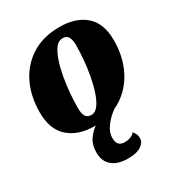

<svg xmlns="http://www.w3.org/2000/svg" viewBox="-186 -646 938 1020"><g transform="rotate(-30 282.5 -136.0)"><path d="M233 20Q134 20 75 -32Q16 -84 16 -188Q16 -287 53.5 -364Q91 -441 162 -485.5Q233 -530 333 -530Q433 -530 491 -479Q549 -428 549 -325Q549 -227 511 -149Q473 -71 402.5 -25.5Q332 20 233 20ZM248 -40Q272 -40 290.5 -65Q309 -90 322.5 -130.5Q336 -171 345 -219.5Q354 -268 358 -316.5Q362 -365 362 -404Q362 -433 352.5 -451.5Q343 -470 317 -470Q292 -470 273.5 -445.5Q255 -421 241.5 -380.5Q228 -340 219.5 -292Q211 -244 207 -195.5Q203 -147 203 -106Q203 -77 212.5 -58.5Q222 -40 248 -40ZM301 258Q240 258 205 229.5Q170 201 170 146Q170 100 192.5 67Q215 34 251 12Q287 -10 329 -22L373 -16V-10Q336 15 309 50.5Q282 86 282 123Q282 174 329 174Q347 174 363 168.5Q379 163 391 149Q400 161 404.5 170.5Q409 180 409 196Q409 221 381.5 239.5Q354 258 301 258Z"/></g></svg>

Font: Sansita Swashed ExtraBold
Style: Regular
Weight: 800
Designer: Pablo Cosgaya
Foundry: Omnibus-Type
Version: Version 1.003; ttfautohint (v1.8.3)